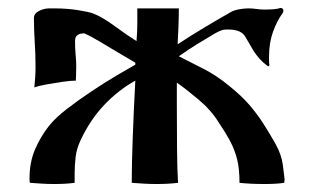

<svg xmlns="http://www.w3.org/2000/svg" viewBox="-20 -458 791 481"><path d="M310 0Q310 -44 312.5 -113Q315 -182 319 -256Q276 -232 241 -195Q206 -158 182 -107Q172 -86 169.5 -65Q167 -44 167 -24V0Q145 3 116 3Q100 3 84 2Q68 1 55 0Q54 -3 54 -6Q54 -9 54 -12Q54 -51 67.5 -83Q81 -115 103 -143Q119 -163 147.5 -185Q176 -207 209 -229Q242 -251 271.5 -268.5Q301 -286 319 -296V-301Q300 -312 276.5 -326Q253 -340 230.5 -353.5Q208 -367 192 -374Q191 -375 189.5 -374.5Q188 -374 186 -374Q180 -374 174 -370Q168 -366 168 -355Q168 -336 169.5 -320Q171 -304 171 -293Q171 -278 170.5 -269Q170 -260 170 -256Q157 -256 136.5 -253Q116 -250 96.5 -246.5Q77 -243 66 -239Q69 -265 69 -291Q69 -322 67 -353Q65 -384 65 -413Q65 -424 77.5 -430.5Q90 -437 104 -437H116Q148 -437 176 -432.5Q204 -428 214 -424Q237 -415 267.5 -392.5Q298 -370 322 -355Q324 -378 324 -400.5Q324 -423 324 -437H428Q428 -415 427 -389.5Q426 -364 425 -347Q455 -367 493.5 -390Q532 -413 557 -427Q565 -432 578 -434.5Q591 -437 602 -437Q613 -437 622.5 -435.5Q632 -434 644 -434Q650 -434 660 -434.5Q670 -435 674 -436Q676 -436 678.5 -437Q681 -438 683 -438Q688 -438 689.5 -434Q691 -430 688 -425Q674 -406 664 -378.5Q654 -351 654 -316Q654 -311 654 -305.5Q654 -300 655 -295Q653 -290 650 -293Q639 -301 630.5 -310.5Q622 -320 615 -331Q605 -348 594.5 -366Q584 -384 553 -384H546Q539 -384 532 -381Q525 -378 518 -374Q496 -361 474 -347.5Q452 -334 428 -317Q457 -302 489 -286Q521 -270 554 -243Q585 -218 604 -196Q623 -174 638 -151Q653 -128 670 -98Q685 -71 688.5 -45.5Q692 -20 692 -17Q692 -15 692.5 -12.5Q693 -10 693 -8Q693 -6 692.5 -4Q692 -2 692 0Q673 3 643 3Q607 3 580 0Q580 -35 574 -59Q568 -83 556.5 -104.5Q545 -126 528 -151Q509 -182 477.5 -208.5Q446 -235 423 -251V-198Q423 -140 423.5 -86Q424 -32 426 0Q402 3 372 3Q356 3 339.5 2Q323 1 310 0Z"/></svg>

Font: Ponomar
Style: Regular
Weight: 400
Version: Version 1.301; ttfautohint (v1.8.4.7-5d5b)